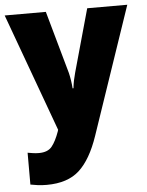

<svg xmlns="http://www.w3.org/2000/svg" viewBox="-55 -598 676 883"><g transform="rotate(-5 283.0 -156.5)"><path d="M0 -553H190L271 -264Q275 -248 278 -228Q281 -208 282 -192H286Q288 -211 291.5 -228Q295 -245 300 -263L381 -553H566L366 35Q330 141 276 190.5Q222 240 125 240Q102 240 83.5 237.5Q65 235 50 232V85Q61 87 74.5 89Q88 91 102 91Q143 91 162 67.5Q181 44 197 -1L199 -8Z"/></g></svg>

Font: Noto Sans Khmer UI SemiCondensed Black
Style: Regular
Weight: 900
Width: 4
Designer: Danh Hong and the Monotype Design Team
Foundry: Monotype Imaging Inc.
Version: Version 2.002; ttfautohint (v1.8.4.7-5d5b)